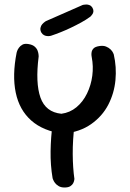

<svg xmlns="http://www.w3.org/2000/svg" viewBox="-20 -841 579 854"><path d="M262 -246Q172 -258 119 -305Q66 -352 50 -429Q34 -506 54 -607Q54 -607 56 -613.5Q58 -620 64 -628.5Q70 -637 80 -642.5Q90 -648 107 -645Q125 -642 134.5 -633.5Q144 -625 147.5 -615Q151 -605 151.5 -597.5Q152 -590 152 -590Q137 -472 160 -407Q183 -342 253 -335Q291 -340 320 -364Q349 -388 367 -425Q385 -462 390.5 -504Q396 -546 388 -587Q388 -587 387 -593.5Q386 -600 387.5 -609Q389 -618 396 -625.5Q403 -633 421 -636Q439 -639 451.5 -634Q464 -629 472 -621Q480 -613 483 -606Q486 -599 486 -599Q499 -543 493.5 -484.5Q488 -426 461.5 -375Q435 -324 385.5 -289Q336 -254 262 -246ZM267 -7Q251 -7 240.5 -13.5Q230 -20 224.5 -27.5Q219 -35 216.5 -41.5Q214 -48 214 -48Q204 -107 205 -168.5Q206 -230 214 -291H312Q303 -218 303.5 -155.5Q304 -93 311 -45Q311 -45 310 -39Q309 -33 305.5 -26Q302 -19 293 -13Q284 -7 267 -7ZM207 -682Q207 -682 202 -681Q197 -680 190 -680.5Q183 -681 176 -684.5Q169 -688 164 -696Q158 -707 160 -717Q162 -727 168 -733.5Q174 -740 179 -743.5Q184 -747 184 -747Q233 -769 273 -786Q313 -803 348 -819Q348 -819 353 -820Q358 -821 364.5 -821Q371 -821 378.5 -818Q386 -815 391 -807Q396 -798 395.5 -791Q395 -784 391.5 -778.5Q388 -773 385 -770Q382 -767 382 -767Q363 -753 341 -741Q319 -729 296 -718Q273 -707 250.5 -698Q228 -689 207 -682Z"/></svg>

Font: Sour Gummy
Style: Regular
Weight: 400
Designer: Stefie Justprince
Foundry: Eifetstype
Version: Version 1.000